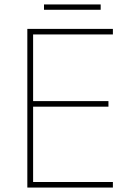

<svg xmlns="http://www.w3.org/2000/svg" viewBox="-20 -844 590 864"><path d="M488 0H103V-714H488V-689H129V-389H468V-364H129V-25H488ZM433 -824V-800H178V-824Z"/></svg>

Font: Noto Sans Khmer Thin
Style: Regular
Weight: 250
Version: Version 2.003